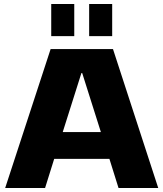

<svg xmlns="http://www.w3.org/2000/svg" viewBox="-20 -947 823 967"><path d="M235 -700H549L777 0H577L531 -147H253L207 0H6ZM488 -282 394 -579H390L296 -282ZM354 -927V-765H238V-927ZM545 -927V-765H429V-927Z"/></svg>

Font: Pathway Extreme 8pt Thin 12pt ExtraBold
Style: Regular
Weight: 800
Version: Version 1.001;gftools[0.9.26]